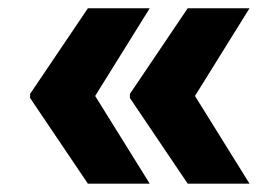

<svg xmlns="http://www.w3.org/2000/svg" viewBox="-20 -520 667 464"><path d="M192.4 -76.2 52.7 -283.2V-293L192.4 -500H341.8L210 -288.1L341.8 -76.2ZM433.6 -76.2 293.9 -283.2V-293L433.6 -500H583L451.2 -288.1L583 -76.2Z"/></svg>

Font: Pretendard ExtraBold
Style: Regular
Weight: 800
Designer: Base glyphs from Inter by Rasmus Andersson; Hangeul glyphs from Noto Sans CJK(Source Han Sans) by Jang Soo-young and Kan
Foundry: Kil Hyung-jin
Version: Version 1.309